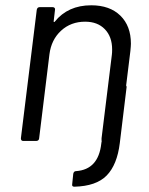

<svg xmlns="http://www.w3.org/2000/svg" viewBox="-20 -533 563 726"><path d="M458 -206H459L433 8Q423 90 383.5 130.5Q344 171 261 173Q251 173 253 163L257 124Q259 114 268 114Q352 108 363 10L364 3Q365 1 364.5 0Q364 -1 364 -2V-10L403 -326Q404 -333 404 -346Q404 -394 376.5 -422.5Q349 -451 302 -451Q248 -451 211 -417Q174 -383 167 -328L128 -10Q128 -6 125 -3Q122 0 117 0H68Q59 0 59 -10L119 -496Q121 -506 130 -506H179Q184 -506 186.5 -503Q189 -500 188 -496L183 -453Q182 -451 184 -450Q186 -449 187 -451Q237 -513 325 -513Q395 -513 435 -474Q475 -435 475 -368Q475 -360 473 -340L457 -210Z"/></svg>

Font: Barlow
Style: Italic
Weight: 400
Italic angle: -7°
Designer: Jeremy Tribby
Foundry: Tribby Type
Version: Version 1.408